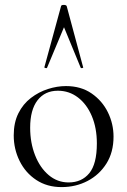

<svg xmlns="http://www.w3.org/2000/svg" viewBox="-20 -750 519 783"><path d="M231 13Q172 13 128 -16Q84 -45 60 -93.5Q36 -142 36 -198Q36 -250 55 -288Q74 -326 106 -350.5Q138 -375 175.5 -387Q213 -399 249 -399Q310 -399 353.5 -369Q397 -339 420 -292Q443 -245 443 -193Q443 -129 414 -83Q385 -37 337 -12Q289 13 231 13ZM260 -6Q313 -6 344 -43.5Q375 -81 375 -165Q375 -228 354.5 -276.5Q334 -325 298 -352.5Q262 -380 216 -380Q163 -380 133 -341Q103 -302 103 -229Q103 -168 123 -117Q143 -66 178.5 -36Q214 -6 260 -6ZM319 -476Q321 -474 316 -472.5Q311 -471 309 -474L241 -639L172 -474Q171 -471 165.5 -472.5Q160 -474 161 -476L229 -725Q230 -730 240 -730Q250 -730 252 -725Z"/></svg>

Font: Cormorant Infant Light
Style: Regular
Weight: 400
Version: Version 4.001